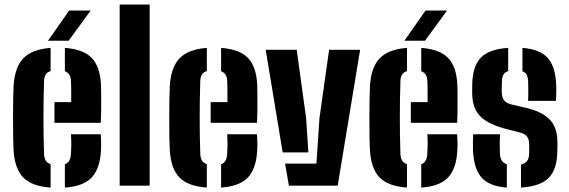

<svg xmlns="http://www.w3.org/2000/svg" viewBox="-20 -820 2511 848"><path d="M40 -156.5Q38.5 -183.5 38 -222.2Q37.5 -261 37.5 -303.2Q37.5 -345.5 38.2 -382.5Q39 -419.5 40 -441.5Q45.5 -524.5 84 -563.5Q122.5 -602.5 203.5 -608.5V-506Q188.5 -501.5 181.8 -490.5Q175 -479.5 174.5 -461.5Q173 -415.5 172.5 -375.8Q172 -336 172 -298.8Q172 -261.5 172.5 -223.2Q173 -185 174.5 -142Q175 -122.5 181.8 -111.2Q188.5 -100 203.5 -95V8.5Q119 2.5 81.8 -37Q44.5 -76.5 40 -156.5ZM266.5 8.5V-94.5Q280 -99.5 286.2 -111Q292.5 -122.5 293.5 -143Q294.5 -158 294.8 -178.2Q295 -198.5 293.5 -227H425Q426 -218.5 426.5 -195.8Q427 -173 426 -156.5Q422 -75.5 385 -36.2Q348 3 266.5 8.5ZM220.5 -277.5V-369H294.5Q294.5 -389 294.5 -408Q294.5 -427 294.2 -441.2Q294 -455.5 293.5 -461.5Q293 -480 286.2 -490.2Q279.5 -500.5 266.5 -505.5V-608.5Q348 -602.5 385 -564.2Q422 -526 426 -446.5Q426.5 -435 426.8 -406.2Q427 -377.5 426.8 -342.5Q426.5 -307.5 425 -277.5ZM192 -640 285.5 -773.5H380.5L283 -640Z M508.5 0V-800H641V0Z M730 -156.5Q728.5 -183.5 728 -222.2Q727.5 -261 727.5 -303.2Q727.5 -345.5 728.2 -382.5Q729 -419.5 730 -441.5Q735.5 -524.5 774 -563.5Q812.5 -602.5 893.5 -608.5V-506Q878.5 -501.5 871.8 -490.5Q865 -479.5 864.5 -461.5Q863 -415.5 862.5 -375.8Q862 -336 862 -298.8Q862 -261.5 862.5 -223.2Q863 -185 864.5 -142Q865 -122.5 871.8 -111.2Q878.5 -100 893.5 -95V8.5Q809 2.5 771.8 -37Q734.5 -76.5 730 -156.5ZM956.5 8.5V-94.5Q970 -99.5 976.2 -111Q982.5 -122.5 983.5 -143Q984.5 -158 984.8 -178.2Q985 -198.5 983.5 -227H1115Q1116 -218.5 1116.5 -195.8Q1117 -173 1116 -156.5Q1112 -75.5 1075 -36.2Q1038 3 956.5 8.5ZM910.5 -277.5V-369H984.5Q984.5 -389 984.5 -408Q984.5 -427 984.2 -441.2Q984 -455.5 983.5 -461.5Q983 -480 976.2 -490.2Q969.5 -500.5 956.5 -505.5V-608.5Q1038 -602.5 1075 -564.2Q1112 -526 1116 -446.5Q1116.5 -435 1116.8 -406.2Q1117 -377.5 1116.8 -342.5Q1116.5 -307.5 1115 -277.5Z M1153.5 -600H1290.5L1332 -298.5L1342 -147H1228.5ZM1239 -97.5H1377.5L1391 -298.5L1433.5 -600H1570.5L1471.5 0H1256Z M1614 -156.5Q1612.5 -183.5 1612 -222.2Q1611.5 -261 1611.5 -303.2Q1611.5 -345.5 1612.2 -382.5Q1613 -419.5 1614 -441.5Q1619.5 -524.5 1658 -563.5Q1696.5 -602.5 1777.5 -608.5V-506Q1762.5 -501.5 1755.8 -490.5Q1749 -479.5 1748.5 -461.5Q1747 -415.5 1746.5 -375.8Q1746 -336 1746 -298.8Q1746 -261.5 1746.5 -223.2Q1747 -185 1748.5 -142Q1749 -122.5 1755.8 -111.2Q1762.5 -100 1777.5 -95V8.5Q1693 2.5 1655.8 -37Q1618.5 -76.5 1614 -156.5ZM1840.5 8.5V-94.5Q1854 -99.5 1860.2 -111Q1866.5 -122.5 1867.5 -143Q1868.5 -158 1868.8 -178.2Q1869 -198.5 1867.5 -227H1999Q2000 -218.5 2000.5 -195.8Q2001 -173 2000 -156.5Q1996 -75.5 1959 -36.2Q1922 3 1840.5 8.5ZM1794.5 -277.5V-369H1868.5Q1868.5 -389 1868.5 -408Q1868.5 -427 1868.2 -441.2Q1868 -455.5 1867.5 -461.5Q1867 -480 1860.2 -490.2Q1853.5 -500.5 1840.5 -505.5V-608.5Q1922 -602.5 1959 -564.2Q1996 -526 2000 -446.5Q2000.5 -435 2000.8 -406.2Q2001 -377.5 2000.8 -342.5Q2000.5 -307.5 1999 -277.5ZM1766 -640 1859.5 -773.5H1954.5L1857 -640Z M2069 -156.5Q2068.5 -179 2068.8 -198.5Q2069 -218 2070 -227H2188.5Q2187 -194.5 2187.2 -175.5Q2187.5 -156.5 2188 -142Q2189 -122 2196.2 -110.8Q2203.5 -99.5 2218.5 -94.5V8.5Q2140 2.5 2106.2 -36.5Q2072.5 -75.5 2069 -156.5ZM2281 8.5V-93Q2299.5 -97.5 2308.2 -109.5Q2317 -121.5 2317 -143Q2317.5 -156 2317.5 -160Q2317.5 -164 2317.5 -167.8Q2317.5 -171.5 2317 -183.5Q2317 -203.5 2308.5 -216Q2300 -228.5 2277.5 -234.5L2207.5 -252.5Q2161.5 -265 2129.8 -284Q2098 -303 2082 -332.5Q2066 -362 2065.5 -406Q2065.5 -416 2065.5 -424.2Q2065.5 -432.5 2065.5 -441Q2066 -524 2102 -563.5Q2138 -603 2224.5 -608.5V-506Q2210 -501.5 2203.8 -490.8Q2197.5 -480 2197 -461.5Q2197 -458 2196.5 -448.5Q2196 -439 2196 -418Q2196 -393 2204.8 -379Q2213.5 -365 2239.5 -358.5L2302 -344Q2372 -328 2407 -293Q2442 -258 2442 -190.5Q2442 -181 2442 -172Q2442 -163 2441.5 -153Q2441 -73 2404 -35Q2367 3 2281 8.5ZM2312.5 -374.5Q2313 -387 2313.2 -403.8Q2313.5 -420.5 2313.2 -436.2Q2313 -452 2312.5 -461.5Q2311.5 -479.5 2306 -490Q2300.5 -500.5 2287.5 -505V-608.5Q2365 -602.5 2399 -564.2Q2433 -526 2436.5 -446.5Q2437 -438.5 2437 -423.8Q2437 -409 2436.5 -394.8Q2436 -380.5 2435 -374.5Z"/></svg>

Font: Big Shoulders Stencil Text Thin ExtraBold
Style: Regular
Weight: 800
Version: Version 2.001